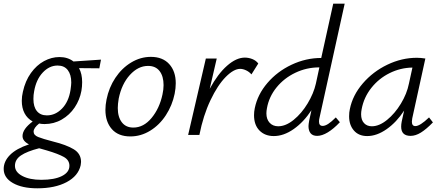

<svg xmlns="http://www.w3.org/2000/svg" viewBox="-77 -731 2390 1040"><path d="M-57 184Q-57 143 -23 108.5Q11 74 80 51Q45 33 45 6Q45 -32 100 -73Q71 -89 56 -117.5Q41 -146 41 -185Q41 -209 47 -234Q60 -293 90.5 -335.5Q121 -378 161.5 -400Q202 -422 245 -422Q290 -422 321 -398L470 -408L461 -361L351 -362Q368 -331 368 -286Q368 -262 364 -239Q355 -190 327.5 -149Q300 -108 257.5 -83.5Q215 -59 164 -59Q149 -59 135 -62Q105 -38 105 -18Q105 1 129.5 11Q154 21 212 36Q281 53 321.5 77Q362 101 362 146Q362 152 360 164Q347 222 284 255.5Q221 289 125 289Q43 289 -7 260.5Q-57 232 -57 184ZM305 -244Q309 -272 309 -284Q309 -327 290 -351.5Q271 -376 235 -376Q190 -376 154.5 -338Q119 -300 108 -237Q104 -217 104 -195Q104 -152 123 -129Q142 -106 177 -106Q223 -106 259 -143Q295 -180 305 -244ZM147 243Q218 243 258.5 222.5Q299 202 299 167Q299 136 268.5 119Q238 102 177 84L135 72Q69 89 36.5 111Q4 133 4 167Q4 201 43.5 222Q83 243 147 243Z M494 -136Q494 -162 500 -192Q513 -257 548 -309.5Q583 -362 633.5 -392.5Q684 -423 740 -423Q804 -423 839.5 -384Q875 -345 875 -280Q875 -253 869 -223Q856 -160 821.5 -107Q787 -54 736.5 -23Q686 8 629 8Q564 8 529 -31.5Q494 -71 494 -136ZM803 -219Q809 -246 809 -270Q809 -318 787.5 -346Q766 -374 725 -374Q671 -374 626.5 -325Q582 -276 566 -197Q561 -167 561 -146Q561 -97 583 -68.5Q605 -40 645 -40Q701 -40 744 -92Q787 -144 803 -219Z M1038 -414H1097L1059 -250Q1103 -331 1153 -375Q1203 -419 1249 -419Q1270 -419 1290 -411Q1310 -403 1322 -387L1285 -328Q1273 -342 1256 -350Q1239 -358 1224 -358Q1189 -358 1145.5 -314Q1102 -270 1063 -188Q1024 -106 1003 0H942Z M1299 -107Q1299 -126 1303 -145Q1318 -219 1371.5 -281.5Q1425 -344 1502.5 -380.5Q1580 -417 1663 -417L1728 -711H1790L1653 -90Q1651 -83 1651 -72Q1651 -49 1671 -49Q1684 -49 1701 -60Q1718 -71 1742 -95L1764 -69Q1730 -33 1698.5 -14Q1667 5 1641 5Q1617 5 1605.5 -9Q1594 -23 1594 -48Q1594 -57 1598 -79L1610 -134Q1568 -70 1514 -32Q1460 6 1406 6Q1358 6 1328.5 -24Q1299 -54 1299 -107ZM1634 -278 1653 -366H1652Q1584 -366 1523 -337Q1462 -308 1421 -257.5Q1380 -207 1369 -145Q1366 -130 1366 -117Q1366 -85 1383.5 -66Q1401 -47 1430 -47Q1471 -47 1514 -82Q1557 -117 1589.5 -171Q1622 -225 1634 -278Z M1814 -101Q1814 -123 1818 -140Q1833 -215 1888 -279Q1943 -343 2021 -380.5Q2099 -418 2181 -418Q2201 -418 2227 -414L2156 -90Q2154 -76 2154 -72Q2154 -48 2173 -48Q2198 -48 2247 -95L2268 -68Q2232 -31 2203 -13Q2174 5 2147 5Q2096 5 2096 -45Q2096 -58 2099 -73L2112 -132Q2071 -69 2017.5 -31.5Q1964 6 1912 6Q1866 6 1840 -24Q1814 -54 1814 -101ZM2138 -278 2157 -365Q2092 -364 2033.5 -335Q1975 -306 1934.5 -255Q1894 -204 1882 -140Q1879 -125 1879 -112Q1879 -81 1895 -64Q1911 -47 1937 -47Q1977 -47 2019.5 -81.5Q2062 -116 2094.5 -169.5Q2127 -223 2138 -278Z"/></svg>

Font: LXGW Bright GB
Style: Italic
Weight: 400
Italic angle: -12°
Designer: Christian Thalmann (Catharsis Fonts)
Foundry: LXGW / Christian Thalmann (Catharsis Fonts) / Fontworks Inc.
Version: Version 5.510